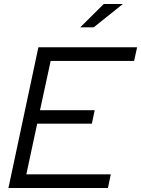

<svg xmlns="http://www.w3.org/2000/svg" viewBox="-20 -935 702 955"><path d="M22 0 171 -700H662L647 -632H232L179 -387H451L437 -320H165L111 -68H531L517 0ZM379 -799 496 -915H591L446 -799Z"/></svg>

Font: Red Hat Display
Style: Italic
Weight: 400
Italic angle: -12°
Designer: Pentagram, MCKL
Foundry: Pentagram, MCKL
Version: Version 1.023; ttfautohint (v1.8.3)